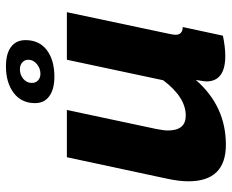

<svg xmlns="http://www.w3.org/2000/svg" viewBox="-87 -683 780 646"><g transform="rotate(-90 303.0 -360.0)"><path d="M403 -730Q445 -730 468 -713Q491 -696 491 -664Q491 -618 457.5 -592.5Q424 -567 368 -567Q326 -567 302.5 -584Q279 -601 279 -632Q279 -678 313.5 -704Q348 -730 403 -730ZM347 -643Q347 -630 355.5 -622Q364 -614 378 -614Q396 -614 410.5 -626Q425 -638 425 -655Q425 -667 416 -675Q407 -683 393 -683Q374 -683 360.5 -671.5Q347 -660 347 -643ZM16 -116Q16 -148 25 -189L97 -525H256L192 -224Q187 -199 187 -185Q187 -125 237 -125Q299 -125 356 -201L425 -525H585L512 -180Q509 -166 509 -159Q509 -136 535 -135L506 0Q467 8 438 8Q352 8 352 -56Q352 -61 357 -91Q269 10 139 10Q16 10 16 -116Z"/></g></svg>

Font: Raleway-v4020 ExtraBold
Style: Italic
Weight: 800
Italic angle: -12°
Designer: Matt McInerney, Pablo Impallari, Rodrigo Fuenzalida
Foundry: Matt McInerney, Pablo Impallari, Rodrigo Fuenzalida
Version: Version 4.020;PS 004.020;hotconv 1.0.88;makeotf.lib2.5.64775